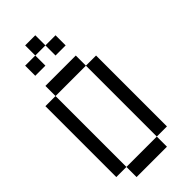

<svg xmlns="http://www.w3.org/2000/svg" viewBox="-309 -1142 1117 1117"><g transform="rotate(-45 250.0 -583.0)"><path d="M0 -166.7V-750H83.3V-166.7ZM83.3 -916.7V-1000H166.7V-916.7ZM83.3 -166.7H333.3V-83.3H83.3ZM83.3 -750V-833.3H333.3V-750ZM250 -1000H333.3V-916.7H250ZM250 -1083.3V-1000H166.7V-1083.3ZM333.3 -166.7V-750H416.7V-166.7Z"/></g></svg>

Font: GalmuriMono11 Regular
Style: Regular
Weight: 400
Designer: Lee Minseo (quiple)
Version: Version 2.399;hotconv 1.1.1;makeotfexe 2.6.0 DEVELOPMENT